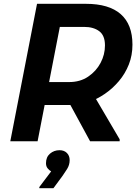

<svg xmlns="http://www.w3.org/2000/svg" viewBox="-20 -740 734 1006"><path d="M168 -190 192 -310H342Q400 -310 442 -338.5Q484 -367 507 -410.5Q530 -454 530 -502Q530 -554 500 -576.5Q470 -599 421 -599H248L270 -720H430Q551 -720 612.5 -666Q674 -612 674 -506Q674 -450 655 -402Q636 -354 603 -315Q570 -276 529 -248Q488 -220 444 -205Q400 -190 359 -190ZM34 0 174 -720H317L177 0ZM452 0 334 -217 459 -262 607 -10V0ZM248 158Q239 153 230 142.5Q221 132 221 115Q221 83 242 65Q263 47 292 47Q316 47 330.5 61.5Q345 76 345 99Q345 124 331.5 145.5Q318 167 308 181L260 246H186V240Z"/></svg>

Font: Kufam SemiBold
Style: Italic
Weight: 600
Italic angle: -11°
Designer: Artur Schmal
Foundry: Original Type
Version: Version 1.301; ttfautohint (v1.8.3)